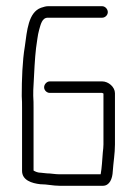

<svg xmlns="http://www.w3.org/2000/svg" viewBox="-20 -649 439 618"><path d="M309 -629H134C128 -629 121 -627 112 -624C71 -609 67 -550 60 -500C52 -453 50 -392 50 -340C51 -327 51 -314 51 -302V-99C51 -69 82 -59 110 -56C132 -56 150 -51 172 -51H311C333 -51 342 -74 343 -98C345 -127 350 -155 350 -184V-349C350 -369 329 -387 309 -387H140C131 -387 122 -378 122 -368C122 -358 131 -350 140 -350H308C309 -350 311 -349 313 -348V-184C313 -176 312 -168 311 -159C309 -136 308 -109 304 -88H172C157 -88 144 -91 131 -91C124 -92 118 -92 112 -93C102 -93 95 -96 88 -100V-302C88 -314 88 -327 87 -341C87 -354 87 -365 88 -376C90 -413 92 -461 96 -494C99 -512 101 -536 106 -553C111 -570 115 -592 134 -592H309C318 -592 327 -600 327 -610C327 -620 318 -629 309 -629Z"/></svg>

Font: Electronic
Style: SeLt
Weight: 300
Version: Version 1.011